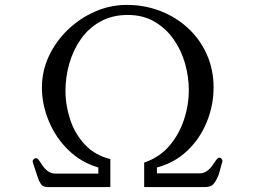

<svg xmlns="http://www.w3.org/2000/svg" viewBox="-20 -763 1040 783"><path d="M887 -106Q887 -102 885 -98Q880 -82 876 -65Q872 -48 864 -33Q854 -14 844.5 -7Q835 0 812 0H568V-100Q630 -121 670 -167.5Q710 -214 730 -274Q750 -334 750 -395Q750 -450 734.5 -504.5Q719 -559 687.5 -603.5Q656 -648 609.5 -675Q563 -702 501 -702Q438 -702 390 -675.5Q342 -649 310.5 -604.5Q279 -560 263 -505Q247 -450 247 -393Q247 -333 266.5 -274.5Q286 -216 326.5 -173Q367 -130 430 -114V0H180Q161 0 154 -5Q147 -10 139 -26Q138 -28 134 -40Q130 -52 125 -66.5Q120 -81 116.5 -92.5Q113 -104 113 -105Q113 -110 117.5 -114Q122 -118 126 -118Q133 -118 139.5 -108.5Q146 -99 154.5 -86.5Q163 -74 176 -64.5Q189 -55 208 -55H381V-80Q312 -100 260 -150Q208 -200 179.5 -268Q151 -336 151 -406Q151 -474 179.5 -534.5Q208 -595 257 -642Q306 -689 368 -716Q430 -743 497 -743Q569 -743 633 -718.5Q697 -694 746 -649Q795 -604 823 -542Q851 -480 851 -406Q851 -334 823.5 -266Q796 -198 744 -148.5Q692 -99 620 -80V-56Q625 -56 630.5 -56Q636 -56 640 -56Q678 -56 716 -56Q754 -56 792 -56Q811 -56 824 -65.5Q837 -75 846 -88Q855 -101 861.5 -110.5Q868 -120 875 -120Q880 -120 883.5 -115.5Q887 -111 887 -106Z"/></svg>

Font: Kaisei Tokumin
Style: Regular
Weight: 400
Designer: Font-Kai, 金井和夫
Foundry: KAZUO KANAI
Version: Version 5.003